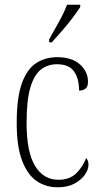

<svg xmlns="http://www.w3.org/2000/svg" viewBox="-20 -786 428 816"><path d="M225 10Q175 10 136 -16.5Q97 -43 74 -103Q51 -163 51 -263Q51 -371 73 -432Q95 -493 134 -518Q173 -543 223 -543Q285 -543 319.5 -512.5Q354 -482 354 -438Q354 -418 343.5 -409.5Q333 -401 316 -401Q316 -452 294.5 -482.5Q273 -513 222 -513Q183 -513 154 -490.5Q125 -468 109 -414Q93 -360 93 -264Q93 -140 129 -81Q165 -22 228 -22Q277 -22 305 -50.5Q333 -79 346 -114Q356 -105 356 -85Q356 -66 341 -44Q326 -22 297 -6Q268 10 225 10ZM189 -619Q211 -658 231.5 -695Q252 -732 265 -766H321V-756Q310 -739 289.5 -711.5Q269 -684 244.5 -656Q220 -628 200 -606H189Z"/></svg>

Font: Noto Serif Ethiopic Condensed ExtraLight
Style: Regular
Weight: 200
Width: 3
Designer: Monotype Design Team
Foundry: Monotype Imaging Inc.
Version: Version 2.102; ttfautohint (v1.8.4.7-5d5b)